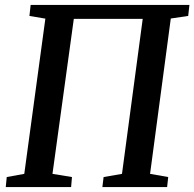

<svg xmlns="http://www.w3.org/2000/svg" viewBox="-20 -763 792 783"><path d="M3.5 0 7.5 -41 79 -54 165 -687 100 -698 105 -743H752.5L747.5 -698L676.5 -687.5L592 -54L666 -41L661.5 0H397.5L402.5 -41L477.5 -54L562 -686H281L194 -54L273.5 -41L270 0Z"/></svg>

Font: Merriweather 20pt Medium
Style: Italic
Weight: 500
Italic angle: -7.8°
Version: Version 2.101